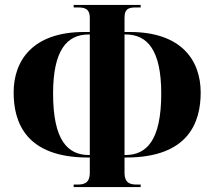

<svg xmlns="http://www.w3.org/2000/svg" viewBox="-20 -744 864 774"><path d="M277 10H547V0H534C508 0 482 -3 482 -48V-109H488C741 -109 789 -252 789 -371C789 -501 711 -615 504 -615H482V-672C482 -713 503 -714 534 -714H547V-724H277V-714H290C316 -714 342 -713 342 -672V-615H319C113 -615 35 -501 35 -371C35 -252 83 -109 335 -109H342V-48C342 -3 316 0 290 0H277ZM342 -119H339C253 -119 194 -178 194 -367C194 -542 250 -605 337 -605H342ZM482 -119V-605H487C574 -605 630 -542 630 -367C630 -178 571 -119 485 -119Z"/></svg>

Font: Noto Serif Display ExtraCondensed ExtraBold
Style: Regular
Weight: 800
Width: 2
Designer: Monotype Design Team
Foundry: Monotype Imaging Inc.
Version: Version 2.009